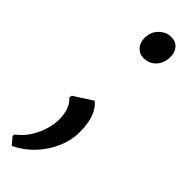

<svg xmlns="http://www.w3.org/2000/svg" viewBox="-289 -522 776 776"><g transform="rotate(45 99.0 -134.0)"><path d="M1 249.5 -25.5 218.5 -24 209Q5.5 187 24 157.5Q42.5 128 51.8 97Q61 66 61 40Q61 16 56.5 -2Q52 -20 44 -33Q36 -46 26.5 -54.5L29 -65.5L109 -117Q132 -98 144 -65.2Q156 -32.5 156 17Q156 62 136.5 107.5Q117 153 82 190.2Q47 227.5 1 249.5ZM71.5 -439.5Q72 -474 94.5 -496Q117 -518 145 -518Q172 -518 186.2 -501Q200.5 -484 200.5 -459.5Q200.5 -423.5 179.8 -400.8Q159 -378 126.5 -378Q103 -378 87.2 -395Q71.5 -412 71.5 -439.5Z"/></g></svg>

Font: Merriweather 24pt Medium
Style: Italic
Weight: 500
Italic angle: -7.8°
Version: Version 2.101